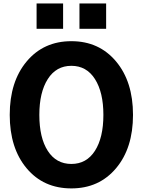

<svg xmlns="http://www.w3.org/2000/svg" viewBox="-20 -1051 810 1089"><path d="M35.2 -399.4Q35.2 -587.9 131.3 -702.6Q227.5 -817.4 384.8 -817.4Q542 -817.4 638.2 -702.6Q734.4 -587.9 734.4 -399.4Q734.4 -210.9 638.2 -96.7Q542 17.6 384.8 17.6Q226.6 17.6 130.9 -96.7Q35.2 -210.9 35.2 -399.4ZM203.1 -399.4Q203.1 -269.5 251 -195.3Q298.8 -121.1 384.8 -121.1Q470.7 -121.1 518.6 -195.8Q566.4 -270.5 566.4 -399.4Q566.4 -527.3 518.6 -602.5Q470.7 -677.7 384.8 -677.7Q298.8 -677.7 251 -602.5Q203.1 -527.3 203.1 -399.4ZM187.5 -887.7V-1031.2H337.9V-887.7ZM430.7 -887.7V-1031.2H582V-887.7Z"/></svg>

Font: Gothic A1 Black
Style: Regular
Weight: 900
Version: Version 2.50